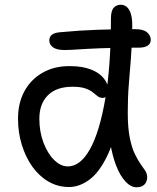

<svg xmlns="http://www.w3.org/2000/svg" viewBox="-20 -780 664 810"><path d="M252 -569Q219 -569 203.5 -580.5Q188 -592 188 -609Q188 -625 199 -633.5Q210 -642 233 -644Q318 -652 393 -654.5Q468 -657 550 -657Q585 -657 600.5 -643.5Q616 -630 616 -612Q616 -596 603 -587.5Q590 -579 567 -579Q468 -579 406.5 -576.5Q345 -574 309.5 -571.5Q274 -569 252 -569ZM271 9Q224 9 184.5 -14Q145 -37 116.5 -77Q88 -117 72 -169Q56 -221 56 -279Q56 -346 83.5 -396Q111 -446 161 -474Q211 -502 276 -501Q326 -501 362 -487.5Q398 -474 417.5 -450Q437 -426 437 -395Q437 -382 430 -374.5Q423 -367 414 -367Q401 -367 392 -374Q383 -381 371.5 -390.5Q360 -400 340 -407Q320 -414 286 -414Q218 -414 182 -378Q146 -342 146 -279Q146 -224 163.5 -178Q181 -132 208.5 -105Q236 -78 266 -78Q319 -78 359.5 -150.5Q400 -223 424 -362.5Q448 -502 448 -701Q448 -734 459.5 -747Q471 -760 489 -760Q513 -760 526 -736.5Q539 -713 538 -668Q537 -594 532.5 -536.5Q528 -479 523.5 -424.5Q519 -370 519 -305Q519 -241 527.5 -199Q536 -157 548.5 -131Q561 -105 572.5 -89Q584 -73 592.5 -60Q601 -47 601 -31Q601 -21 596 -11Q591 -1 581 4.5Q571 10 555 10Q532 10 509.5 -14Q487 -38 470.5 -80Q454 -122 445.5 -175.5Q437 -229 439 -288L485 -301Q465 -189 431.5 -120.5Q398 -52 356.5 -21.5Q315 9 271 9Z"/></svg>

Font: Shantell Sans
Style: Regular
Weight: 400
Designer: Stephen Nixon, Anya Danilova, Shantell Martin
Foundry: Arrow Type
Version: Version 1.008;[ac192a2d6]